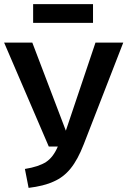

<svg xmlns="http://www.w3.org/2000/svg" viewBox="-27 -898 619 933"><path d="M425 -878H134V-787H425ZM572 -691H437L293 -263L130 -691H-7L210 -186H254C239 -151 220 -126 197 -111C174 -96 139 -84 94 -77L112 15C161 9 202 -1 234 -16C298 -44 341 -97 380 -197Z"/></svg>

Font: Fira Sans Medium
Style: Regular
Weight: 500
Designer: Carrois Corporate & Edenspiekermann AG
Foundry: Carrois Corporate GbR & Edenspiekermann AG
Version: Version 4.203